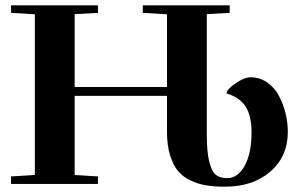

<svg xmlns="http://www.w3.org/2000/svg" viewBox="-20 -683 1103 713"><path d="M21 0V-27.8L109.4 -33.2V-629.9L21 -635.3V-663.1H343.8V-635.3L257.3 -630.4V-359.9H600.1V-629.9L510.3 -635.3V-663.1H833V-635.3L748 -630.4V-183.1Q748 -117.7 757.3 -81.5Q766.6 -45.4 782 -33.4Q797.4 -21.5 823.7 -21.5Q863.3 -21.5 888.7 -67.6Q914.1 -113.8 914.1 -191.4Q914.1 -253.4 891.8 -287.6Q869.6 -321.8 820.8 -336.4Q823.2 -352.1 855.5 -374Q887.7 -396 910.2 -396Q944.8 -396 972.4 -376.7Q1000 -357.4 1016.1 -326.7Q1032.2 -295.9 1040.5 -261.5Q1048.8 -227.1 1048.8 -192.9Q1048.8 -102.1 984.1 -45.9Q919.4 10.3 814.9 10.3Q776.9 10.3 747.3 5.6Q717.8 1 689 -12.2Q660.2 -25.4 641.6 -47.4Q623 -69.3 611.6 -106.2Q600.1 -143.1 600.1 -192.9V-327.1H257.3V-33.2L343.8 -27.8V0Z"/></svg>

Font: Elstob 18pt
Style: Bold
Weight: 700
Designer: Peter S. Baker
Version: Version 1.015